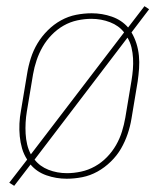

<svg xmlns="http://www.w3.org/2000/svg" viewBox="-20 -571 540 622"><path d="M26 31 10 21 68 -54Q57 -71 51.5 -90Q46 -109 44 -129.5Q42 -150 43 -171Q44 -192 48 -213L68 -333Q72 -358 80 -383Q88 -408 101.5 -430.5Q115 -453 134.5 -472.5Q154 -492 177.5 -505Q201 -518 226.5 -523Q252 -528 277 -528Q311 -528 342.5 -517Q374 -506 395 -482L448 -551L463 -541L406 -466Q416 -449 422 -430Q428 -411 430 -390.5Q432 -370 430.5 -349Q429 -328 426 -307L406 -187Q402 -162 393.5 -137Q385 -112 372 -89.5Q359 -67 339 -47.5Q319 -28 295.5 -15Q272 -2 246.5 3Q221 8 196 8Q162 8 130.5 -3Q99 -14 79 -38ZM80 -71 382 -466Q365 -488 336.5 -499Q308 -510 276 -510Q254 -510 230.5 -505Q207 -500 186 -488Q165 -476 147.5 -458Q130 -440 118 -419Q106 -398 98.5 -375.5Q91 -353 87 -330L67 -210Q64 -192 63 -174Q62 -156 63 -138Q64 -120 68 -103Q72 -86 80 -71ZM197 -10Q219 -10 242.5 -15Q266 -20 287.5 -32Q309 -44 326.5 -62Q344 -80 356 -101Q368 -122 375 -144.5Q382 -167 386 -190L406 -310Q409 -328 410.5 -346Q412 -364 411 -382Q410 -400 406 -417Q402 -434 393 -449L92 -54Q109 -32 137 -21Q165 -10 197 -10Z"/></svg>

Font: Iosevka Curly Slab Thin
Style: Italic
Weight: 100
Italic angle: -9°
Monospace: yes
Designer: Belleve Invis
Foundry: Belleve Invis
Version: Version 22.1.2; ttfautohint (v1.8.4)